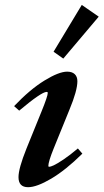

<svg xmlns="http://www.w3.org/2000/svg" viewBox="-20 -760 427 791"><path d="M240.7 -518.6 200.7 -546.9 316.9 -739.7 386.7 -691.4ZM95.7 11.2Q56.2 11.2 56.2 -30.3Q56.2 -65.9 88.9 -147.5L150.9 -300.3Q176.8 -363.8 176.8 -377.4Q176.8 -381.3 171.9 -381.3Q150.9 -381.3 59.1 -304.2L38.1 -322.8Q103.5 -391.6 163.1 -428.2Q222.7 -464.8 256.8 -464.8Q276.9 -464.8 287.8 -454.6Q298.8 -444.3 298.8 -425.3Q298.8 -386.7 266.1 -308.1L201.2 -148.4Q179.2 -93.8 179.2 -76.7Q179.2 -72.8 182.1 -72.8Q188 -72.8 201.4 -78.9Q214.8 -85 241.7 -103Q268.6 -121.1 300.8 -148.4L319.3 -127Q250.5 -59.1 190.9 -23.9Q131.3 11.2 95.7 11.2Z"/></svg>

Font: Elstob 6pt
Style: Italic
Weight: 700
Italic angle: -20°
Designer: Peter S. Baker
Version: Version 1.015